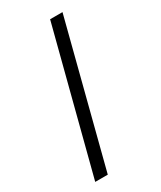

<svg xmlns="http://www.w3.org/2000/svg" viewBox="-204 -835 801 954"><g transform="rotate(-30 196.5 -358.0)"><path d="M118 48H46L256 -764H327Z"/></g></svg>

Font: SUIT
Style: Regular
Weight: 400
Designer: Sunn Youn; Korean Glyphs from Source Han Sans (Sandoll Communications; Soo-young Jang, Joo-yeon Kang)
Foundry: Sunn
Version: Version 1.140